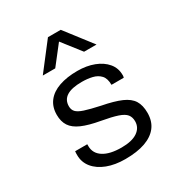

<svg xmlns="http://www.w3.org/2000/svg" viewBox="-178 -879 956 1015"><g transform="rotate(-30 300.0 -371.5)"><path d="M294 10Q232 10 184.5 -8Q137 -26 110 -59Q83 -92 83 -136Q83 -139 83 -145.5Q83 -152 84 -159H158V-148Q158 -103 197 -78Q236 -53 307 -53Q371 -53 404.5 -76Q438 -99 438 -138Q438 -163 425 -179.5Q412 -196 378 -207.5Q344 -219 282 -230Q214 -242 173 -260Q132 -278 114 -305.5Q96 -333 96 -374Q96 -422 121.5 -455Q147 -488 194.5 -504.5Q242 -521 306 -521Q362 -521 406.5 -504Q451 -487 477 -456Q503 -425 503 -383Q503 -381 503 -377Q503 -373 501 -367H426Q426 -406 408 -425.5Q390 -445 361 -452Q332 -459 297 -459Q174 -459 174 -381Q174 -360 186.5 -346.5Q199 -333 231 -322.5Q263 -312 323 -299Q396 -285 438.5 -266.5Q481 -248 499 -219Q517 -190 517 -144Q517 -93 491 -59Q465 -25 415.5 -7.5Q366 10 294 10ZM136 -591 261 -753H339L464 -591H388L274 -737H326L212 -591Z"/></g></svg>

Font: Chivo Mono Light
Style: Regular
Weight: 300
Monospace: yes
Designer: Hector Gatti
Foundry: Omnibus-Type
Version: Version 1.008